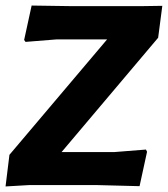

<svg xmlns="http://www.w3.org/2000/svg" viewBox="-20 -667 605 692"><path d="M565 -646 550 -531 202 -119H393L506 -128L510 -120L483 4L327 0H86L0 5L14 -109L366 -525H184L72 -516L67 -523L94 -647L229 -645H498Z"/></svg>

Font: Alegreya Sans SC ExtraBold
Style: Italic
Weight: 800
Italic angle: -7°
Designer: Juan Pablo del Peral
Foundry: Huerta Tipografica
Version: Version 2.007